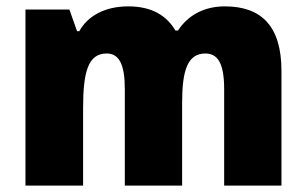

<svg xmlns="http://www.w3.org/2000/svg" viewBox="-20 -583 963 603"><path d="M686 -563C621 -563 570 -535 539 -487H531C504 -533 458 -563 383 -563C308 -563 255 -532 229 -485H222L198 -553H60V0H241V-244C241 -358 257 -415 315 -415C354 -415 372 -381 372 -303V0H552V-260C552 -362 569 -415 625 -415C664 -415 684 -384 684 -303V0H864V-360C864 -500 802 -563 686 -563Z"/></svg>

Font: Noto Sans Sinhala SemiCondensed Black
Style: Regular
Weight: 900
Width: 4
Designer: Jelle Bosma - Monotype Design Team
Foundry: Monotype Imaging Inc.
Version: Version 2.006